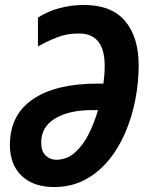

<svg xmlns="http://www.w3.org/2000/svg" viewBox="-20 -744 596 774"><path d="M198 10Q115 10 67.5 -35Q20 -80 20 -160Q20 -281 112.5 -344Q205 -407 374 -407H397Q402 -444 402 -479Q402 -609 298 -609Q250 -609 211.5 -594Q173 -579 133 -557V-673Q173 -699 221 -711.5Q269 -724 318 -724Q430 -724 484.5 -659Q539 -594 539 -481Q539 -410 525 -339.5Q511 -269 483.5 -206Q456 -143 415 -94.5Q374 -46 320 -18Q266 10 198 10ZM206 -100Q249 -100 281.5 -128.5Q314 -157 337 -202.5Q360 -248 375 -300H347Q259 -300 202.5 -266.5Q146 -233 146 -169Q146 -135 163.5 -117.5Q181 -100 206 -100Z"/></svg>

Font: Noto Sans Condensed
Style: Bold Italic
Weight: 700
Width: 3
Italic angle: -12°
Designer: Monotype Design Team
Foundry: Monotype Imaging Inc.
Version: Version 2.013; ttfautohint (v1.8.4.7-5d5b)